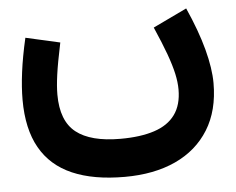

<svg xmlns="http://www.w3.org/2000/svg" viewBox="-47 -438 879 715"><g transform="rotate(-5 393.0 -80.5)"><path d="M547.3 -322.8Q573.8 -262.4 589.5 -219.3Q605.1 -176.1 612.1 -144.3Q619.1 -112.4 619.1 -85.3Q619.1 -27.5 592.7 8.8Q566.4 45.2 514.8 62.1Q463.3 79.1 388.1 79.1Q276.8 79.1 222.4 36.1Q168 -6.8 168 -105.5Q168 -136.6 173.9 -179.1Q179.7 -221.6 195.7 -297.8L67.7 -326.7Q51.7 -257.1 44.4 -200.4Q37.1 -143.6 37.1 -97.1Q37.1 11.9 77.1 82.5Q117 153.2 195.9 187.4Q274.8 221.7 391.7 221.7Q501.4 221.7 582 184.6Q662.6 147.4 706.8 76.1Q751 4.8 751 -97.6Q751 -152 731.8 -224.3Q712.5 -296.6 673.7 -383.3Z"/></g></svg>

Font: Estedad-FD VF
Style: Regular
Weight: 100
Designer: Amin Abedi
Version: Version 7.3